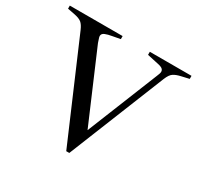

<svg xmlns="http://www.w3.org/2000/svg" viewBox="-148 -846 1062 1033"><g transform="rotate(30 383.0 -329.0)"><path d="M380 15 121 -588Q109 -616 95 -627.5Q81 -639 51 -645L5 -654V-673H333V-654L285 -645Q260 -641 243 -634Q226 -627 226 -612Q226 -606 230 -595Q234 -584 237 -574L431 -121H415L599 -578Q603 -588 606 -596Q609 -604 609 -610Q609 -623 597.5 -630Q586 -637 557 -642L502 -654V-673H761V-654L713 -643Q686 -637 669.5 -626.5Q653 -616 640 -584L399 15Z"/></g></svg>

Font: Ibarra Real Nova Medium
Style: Regular
Weight: 500
Designer: Jose Maria Ribagorda & Octavio Pardo
Foundry: Jose Maria Ribagorda
Version: Version 2.000